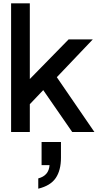

<svg xmlns="http://www.w3.org/2000/svg" viewBox="-20 -787 590 1159"><path d="M47 -767H160V-310L394 -549H540L323 -321L550 10H416L241 -243L160 -158V10H47ZM279 210H231V70H348V165Q348 241 316.5 287.5Q285 334 211 352V290Q275 273 279 210Z"/></svg>

Font: BLUETTI 2.0 Medium
Style: Italic
Weight: 500
Designer: Stijn de Vries
Foundry: tokotype
Version: Version 2.005;October 31, 2023;FontCreator 14.0.0.2814 64-bi